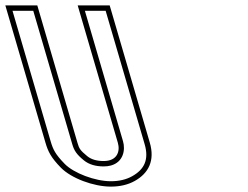

<svg xmlns="http://www.w3.org/2000/svg" viewBox="-220 -687 920 713"><path d="M336.4 -157 187.3 -667H68.5L217.6 -157C226.9 -125.3 215.6 -89 165 -89C139.2 -89 118.9 -95 104.1 -107C77 -129.1 73.8 -135.8 67.6 -157L-81.5 -667H-200.2L-51.1 -157C-41.5 -124.1 -30.4 -101.7 5.9 -64.5C44.4 -25 127.4 6 191.5 6C225.7 6 255.3 -1 280.4 -15C332.3 -44 355.6 -91 336.4 -157ZM317.2 -151.4C334 -93.7 315.5 -57.5 270.6 -32.5C249 -20.4 223 -14 191.5 -14C132.8 -14 53.4 -44.4 20.2 -78.5C-14.7 -114.3 -23 -131.8 -32 -162.6L-173.6 -647H-96.5L48.4 -151.4C55.1 -128.6 63.7 -114.1 91.5 -91.5C110.8 -75.7 136.2 -69 165 -69C174.8 -69 183.8 -70.1 192.1 -72.4C238.1 -85.3 246.3 -130.2 236.8 -162.6L95.2 -647H172.3Z"/></svg>

Font: Din Kursivschrift
Style: BreitLeftGho
Weight: 400
Version: Version 1.089